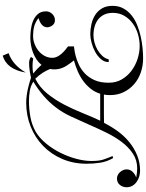

<svg xmlns="http://www.w3.org/2000/svg" viewBox="148 -1178 1061 1396"><g transform="rotate(-90 678.0 -480.5)"><path d="M1100 -790Q1127 -790 1160.5 -786Q1194 -782 1223.5 -770Q1253 -758 1273 -735.5Q1293 -713 1293 -676Q1293 -650 1274 -630.5Q1255 -611 1228 -611Q1205 -611 1191 -629.5Q1177 -648 1177 -668Q1177 -681 1183.5 -691.5Q1190 -702 1199.5 -709.5Q1209 -717 1221 -722Q1233 -727 1244 -731Q1214 -754 1183 -762Q1152 -770 1114 -770Q1085 -770 1057 -759.5Q1029 -749 1006 -730.5Q983 -712 969 -686Q955 -660 955 -629Q955 -612 963 -595.5Q971 -579 983.5 -564.5Q996 -550 1010.5 -537.5Q1025 -525 1038 -516V-473Q1038 -472 1018.5 -470Q999 -468 969.5 -460.5Q940 -453 906 -437.5Q872 -422 842.5 -394.5Q813 -367 793.5 -324.5Q774 -282 774 -220Q774 -167 798 -125.5Q822 -84 860.5 -55Q899 -26 946.5 -10.5Q994 5 1042 5Q1084 5 1127 -7.5Q1170 -20 1204.5 -45Q1239 -70 1260.5 -106.5Q1282 -143 1282 -190Q1282 -227 1269 -253.5Q1256 -280 1234 -297Q1212 -314 1182.5 -322.5Q1153 -331 1119 -331Q1094 -331 1066 -323.5Q1038 -316 1013 -301.5Q988 -287 969 -266.5Q950 -246 944 -220H924Q924 -252 946 -277Q968 -302 999.5 -319Q1031 -336 1065.5 -345Q1100 -354 1126 -354Q1164 -354 1201 -345.5Q1238 -337 1267.5 -318Q1297 -299 1315 -268Q1333 -237 1333 -193Q1333 -147 1314 -113Q1295 -79 1264 -54Q1233 -29 1193 -13Q1153 3 1110.5 12.5Q1068 22 1026.5 26Q985 30 951 30Q898 30 849.5 13.5Q801 -3 764.5 -34.5Q728 -66 706 -110.5Q684 -155 684 -211Q684 -236 688 -255Q636 -255 602 -255Q568 -255 545.5 -255Q523 -255 508.5 -254.5Q494 -254 482 -254Q456 -202 421.5 -154.5Q387 -107 343 -71Q299 -35 246.5 -13.5Q194 8 133 8Q112 8 91 1.5Q70 -5 52.5 -17.5Q35 -30 24.5 -48.5Q14 -67 14 -90Q14 -118 31 -139Q48 -160 78 -160Q91 -160 103 -154Q115 -148 124 -138Q133 -128 138.5 -115.5Q144 -103 144 -90Q144 -64 126 -46Q108 -28 85 -20Q102 -17 118.5 -15Q135 -13 151 -13Q212 -13 259 -44.5Q306 -76 344 -126.5Q382 -177 413 -241Q444 -305 472.5 -370.5Q501 -436 529.5 -496.5Q558 -557 592 -601Q630 -652 679 -694Q728 -736 782 -768Q750 -788 714 -794Q678 -800 641 -800Q583 -800 525 -789.5Q467 -779 416 -750Q371 -723 332 -675.5Q293 -628 265 -572Q237 -516 221 -456.5Q205 -397 205 -346Q205 -317 207.5 -297Q210 -277 215 -260.5Q220 -244 226.5 -228Q233 -212 241 -192L226 -188Q200 -233 192.5 -281.5Q185 -330 185 -380Q185 -477 219.5 -557.5Q254 -638 314 -696.5Q374 -755 455 -787.5Q536 -820 629 -820Q654 -820 680 -816.5Q706 -813 730.5 -807.5Q755 -802 775.5 -796Q796 -790 811 -785Q831 -790 860.5 -794.5Q890 -799 916 -799Q928 -799 940 -796Q952 -793 962 -785L950 -769Q936 -772 922.5 -773Q909 -774 895 -774Q881 -774 868 -773Q855 -772 841 -769Q877 -740 904 -709Q920 -729 943 -744.5Q966 -760 992 -770Q1018 -780 1046 -785Q1074 -790 1100 -790ZM936 -473Q915 -500 898 -526Q881 -552 874 -584Q871 -599 871 -617Q871 -631 874 -646Q863 -674 846 -700.5Q829 -727 803 -754Q740 -722 695 -666.5Q650 -611 615.5 -545Q581 -479 553.5 -410Q526 -341 498 -282H694Q706 -321 730.5 -351.5Q755 -382 787 -405.5Q819 -429 857.5 -445.5Q896 -462 936 -473ZM971 -991 989 -948Q903 -918 848 -823Q871 -962 971 -991Z"/></g></svg>

Font: Lucien Schoenschriftv CAT
Style: Regular
Weight: 400
Designer: Lucian Bernhard 1928
Foundry: CAT-Fonts Peter Wiegel
Version: Version 1.000